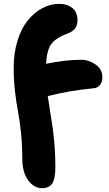

<svg xmlns="http://www.w3.org/2000/svg" viewBox="-20 -757 572 1009"><path d="M200.2 231.9Q158.7 231.9 127.9 190.2Q97.2 148.4 97.2 77.1Q97.2 5.4 90.1 -61.5Q83 -128.4 74.5 -171.6Q65.9 -214.8 58.8 -276.6Q51.8 -338.4 51.8 -400.9Q51.8 -478 71.8 -542.7Q91.8 -607.4 125.5 -649.2Q159.2 -690.9 202.1 -713.9Q245.1 -736.8 292 -736.8Q332.5 -736.8 359.9 -715.3Q387.2 -693.8 387.2 -649.9Q387.2 -601.1 339.8 -583Q272.5 -557.6 249.3 -525.4Q226.1 -493.2 222.2 -421.9Q324.2 -442.9 407.2 -442.9Q447.3 -442.9 482.7 -417.7Q518.1 -392.6 518.1 -351.1Q518.1 -328.1 506.1 -311.5Q494.1 -294.9 471.2 -293Q345.2 -281.2 231 -252Q233.9 -229.5 242.7 -176.3Q251.5 -123 256.6 -87.6Q261.7 -52.2 266.4 4.9Q271 62 271 118.2Q271 183.1 254.4 207.5Q237.8 231.9 200.2 231.9Z"/></svg>

Font: Shantell Sans Irregular Bouncy
Style: Regular
Weight: 800
Designer: Stephen Nixon, Anya Danilova, Shantell Martin
Foundry: Arrow Type
Version: Version 1.006;[9816181b4]